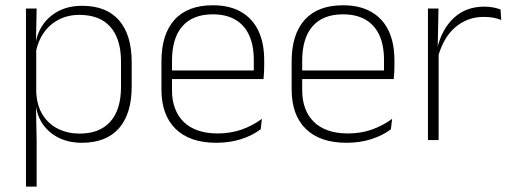

<svg xmlns="http://www.w3.org/2000/svg" viewBox="-20 -518 1890 710"><path d="M282.5 10Q234 10 196.5 -8.8Q159 -27.5 136.5 -61.5Q114 -95.5 111.5 -141H98.5L114 -177.5Q116.5 -126.5 138.5 -92.2Q160.5 -58 196 -41Q231.5 -24 274.5 -24Q348.5 -24 388 -68.2Q427.5 -112.5 427.5 -197V-289.5Q427.5 -374 388.2 -418.5Q349 -463 273.5 -463Q230.5 -463 196.8 -445.2Q163 -427.5 141.2 -396Q119.5 -364.5 112 -322.5L99 -354H111Q116.5 -393.5 138.2 -425.8Q160 -458 196.8 -477.2Q233.5 -496.5 284.5 -496.5Q373.5 -496.5 420.2 -442.8Q467 -389 467 -287.5V-199Q467 -97 419.8 -43.5Q372.5 10 282.5 10ZM115.5 172H76V-486.5H115.5L113 -361L114 -346V-138.5L113 -128L115.5 4.5Z M780 10Q682 10 629.5 -41.2Q577 -92.5 577 -187V-290.5Q577 -391.5 625.5 -445Q674 -498.5 767 -498.5Q829 -498.5 871.2 -474.2Q913.5 -450 935.2 -404.8Q957 -359.5 957 -295.5V-278Q957 -265.5 956.5 -252.8Q956 -240 954.5 -225.5H918Q918.5 -245.5 918.5 -263.2Q918.5 -281 918.5 -296Q918.5 -350.5 901.2 -388Q884 -425.5 850.2 -445.2Q816.5 -465 767 -465Q693 -465 654.5 -421Q616 -377 616 -293V-245V-239V-184.5Q616 -147 627 -117.5Q638 -88 659.2 -67.2Q680.5 -46.5 712 -35.5Q743.5 -24.5 785 -24.5Q832 -24.5 872.5 -38.5Q913 -52.5 948.5 -78.5L944 -40Q913.5 -17 871.8 -3.5Q830 10 780 10ZM944.5 -225.5H597V-257.5H944.5Z M1261.5 10Q1163.5 10 1111 -41.2Q1058.5 -92.5 1058.5 -187V-290.5Q1058.5 -391.5 1107 -445Q1155.5 -498.5 1248.5 -498.5Q1310.5 -498.5 1352.8 -474.2Q1395 -450 1416.8 -404.8Q1438.5 -359.5 1438.5 -295.5V-278Q1438.5 -265.5 1438 -252.8Q1437.5 -240 1436 -225.5H1399.5Q1400 -245.5 1400 -263.2Q1400 -281 1400 -296Q1400 -350.5 1382.8 -388Q1365.5 -425.5 1331.8 -445.2Q1298 -465 1248.5 -465Q1174.5 -465 1136 -421Q1097.5 -377 1097.5 -293V-245V-239V-184.5Q1097.5 -147 1108.5 -117.5Q1119.5 -88 1140.8 -67.2Q1162 -46.5 1193.5 -35.5Q1225 -24.5 1266.5 -24.5Q1313.5 -24.5 1354 -38.5Q1394.5 -52.5 1430 -78.5L1425.5 -40Q1395 -17 1353.2 -3.5Q1311.5 10 1261.5 10ZM1426 -225.5H1078.5V-257.5H1426Z M1599 -305 1586 -334 1596.5 -337.5Q1613 -409.5 1658 -451.5Q1703 -493.5 1771 -493.5Q1790.5 -493.5 1805.5 -490.2Q1820.5 -487 1831 -483L1833.5 -444Q1821 -449.5 1804.5 -452.5Q1788 -455.5 1768.5 -455.5Q1709 -455.5 1664 -417.5Q1619 -379.5 1599 -305ZM1602 0H1562.5V-486.5H1601.5L1598.5 -338L1602 -334.5Z"/></svg>

Font: Anek Kannada Medium ExtraLight
Style: Regular
Weight: 250
Version: Version 1.003